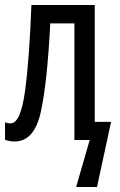

<svg xmlns="http://www.w3.org/2000/svg" viewBox="-20 -557 476 764"><path d="M357 -72V-537H105Q97 -322 79.5 -194Q62 -66 22 -66Q8 -66 0 -71V-1Q17 6 38 6Q116 6 142 -110Q168 -226 180 -464H276V0H337L283 187H366L422 -72Z"/></svg>

Font: Noto Sans Display Condensed
Style: Regular
Weight: 400
Width: 3
Designer: Monotype Design Team
Foundry: Monotype Imaging Inc.
Version: Version 1.900